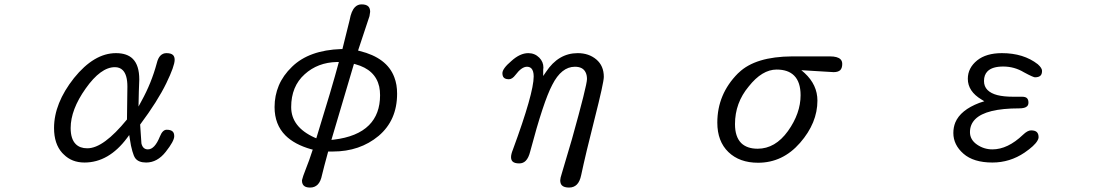

<svg xmlns="http://www.w3.org/2000/svg" viewBox="-20 -721 5040 869"><path d="M299.8 -141.6Q299.8 -224.6 367.7 -320.3Q436 -417 500 -417Q522 -417 535.6 -403.3Q556.6 -382.3 556.6 -329.1L554.7 -180.2Q501.5 -115.2 457.5 -83Q412.6 -49.8 375 -49.8Q341.8 -49.8 322.8 -68.8Q299.8 -91.8 299.8 -141.6ZM362.3 14.6Q472.2 14.6 555.2 -96.7L564.9 -109.9L567.4 -93.8Q572.3 -59.1 579.1 -36.6Q585.4 -14.2 592.3 -4.9Q606.9 14.6 641.6 14.6Q691.9 14.6 730 -33.7Q768.6 -82.5 768.6 -104.5Q768.6 -118.7 761.7 -125.5Q753.4 -133.8 734.4 -133.8Q715.8 -133.8 703.6 -103Q680.2 -44.9 649.4 -44.9Q626.5 -44.9 620.1 -71.8L614.3 -157.2Q693.4 -263.2 732.9 -344.7Q770.5 -422.4 770.5 -450.2Q770.5 -464.4 763.2 -471.7Q754.4 -480.5 733.4 -480.5Q717.3 -480.5 706.1 -469.2Q695.3 -458.5 689.5 -434.6Q665.5 -345.2 620.1 -263.2L606.9 -238.8L608.4 -307.1L610.4 -361.3Q610.4 -425.3 581.1 -454.6Q555.2 -480.5 504.9 -480.5Q405.8 -480.5 314.9 -367.7Q224.6 -253.4 224.6 -141.6Q224.6 -69.8 261.7 -28.8Q265.6 -24.9 268.6 -22Q305.2 14.6 362.3 14.6Z M1700.2 -290Q1700.2 -204.6 1649.9 -154.3Q1597.2 -101.6 1490.2 -88.9L1480 -87.9L1582 -432.1L1588.9 -430.2Q1678.7 -405.8 1696.3 -329.1Q1700.2 -311 1700.2 -290ZM1297.9 -236.3Q1297.9 -330.1 1358.9 -384.8Q1418 -438.5 1504.9 -440.4H1513.7Q1482.9 -325.2 1411.6 -95.2L1404.3 -98.1Q1297.9 -146 1297.9 -236.3ZM1346.7 95.7Q1346.7 115.2 1359.4 122.6Q1368.2 127.9 1383.8 127.9Q1404.3 127.9 1418 114.3Q1431.6 100.6 1437.5 70.8L1448.2 28.3L1465.3 -35.2H1470.7H1486.3Q1608.9 -35.2 1693.8 -106Q1777.3 -176.8 1777.3 -296.9Q1777.3 -317.9 1774.2 -336.4Q1771 -355 1764.6 -371.6Q1731.4 -460 1607.9 -490.2L1600.6 -492.2L1652.3 -647.9L1655.3 -667.5Q1655.3 -683.6 1647 -691.9Q1637.7 -701.2 1616.2 -701.2Q1599.1 -701.2 1586.9 -689Q1569.8 -671.9 1562.5 -630.4L1529.8 -499H1524.4Q1378.9 -494.1 1301.8 -418.9Q1261.2 -379.9 1241.9 -334Q1222.7 -288.1 1222.7 -236.3Q1222.7 -157.2 1272 -107.9Q1313 -66.9 1388.7 -45.4L1395.5 -43.9Q1379.4 6.3 1362.8 47.4Q1350.1 79.6 1347.7 91.3Q1346.7 94.7 1346.7 95.7Z M2515.6 94.7Q2515.6 110.4 2523.4 118.2Q2533.2 127.9 2555.7 127.9Q2577.1 127.9 2590.8 114.3Q2604.5 100.6 2610.4 71.8Q2630.9 -24.9 2671.9 -186Q2691.9 -264.6 2702.4 -312.5Q2712.9 -360.4 2712.9 -373Q2712.9 -423.3 2679 -451.9Q2645 -480.5 2594.7 -480.5Q2507.3 -480.5 2451.2 -395.5L2438.5 -377V-404.8L2439.5 -415.5Q2439.5 -440.9 2420.9 -460Q2400.4 -480.5 2371.1 -480.5Q2333.5 -480.5 2294.4 -444.8Q2253.9 -410.6 2253.9 -389.6Q2253.9 -371.6 2265.6 -365.7Q2272.5 -362.3 2283.2 -362.3Q2298.3 -362.3 2313 -381.8Q2340.8 -418.9 2365.2 -418.9Q2377 -418.9 2384.8 -411.6Q2395.5 -400.4 2395.5 -375Q2395.5 -299.3 2301.3 -43.5Q2293 -22.9 2293 -10Q2293 2.9 2299.8 9.8Q2308.6 18.6 2330.1 18.6Q2347.7 18.6 2359.4 6.8Q2372.6 -6.3 2379.9 -36.1Q2439.9 -262.2 2479.5 -336.9Q2521 -418.9 2582 -418.9Q2618.2 -418.9 2630.4 -393.6Q2636.7 -381.3 2636.7 -363.3Q2636.7 -335 2568.8 -91.8L2522.9 63.5Q2515.6 85.9 2515.6 94.7Z M3409.2 -47.9Q3360.8 -47.9 3334.5 -73.7Q3306.6 -102.1 3306.6 -159.2Q3306.6 -255.4 3368.7 -329.6Q3429.2 -406.2 3495.1 -406.2Q3546.9 -406.2 3574.2 -378.9Q3603.5 -349.6 3603.5 -290Q3603.5 -208 3546.4 -127.9Q3488.8 -47.9 3409.2 -47.9ZM3411.1 15.6Q3522.5 15.6 3601.1 -74.5Q3679.7 -164.6 3679.7 -265.6Q3679.7 -336.9 3621.6 -390.6L3606.9 -403.3L3752.9 -394.5Q3773.4 -394.5 3783.2 -403.8Q3792 -413.1 3792 -431.6Q3792 -444.8 3784.2 -452.6Q3771 -465.8 3736.3 -465.8H3565.4Q3399.4 -464.8 3324.2 -392.6L3319.8 -388.7Q3226.6 -294.9 3226.6 -166Q3226.6 -81.1 3276.9 -32.7Q3327.1 15.6 3411.1 15.6Z M4471.7 14.6Q4550.8 14.6 4617.2 -30.3Q4662.6 -61.5 4675.3 -84Q4680.7 -92.8 4680.7 -99.6Q4680.7 -115.2 4672.9 -123Q4665 -130.9 4646.5 -130.9Q4630.9 -130.9 4610.4 -111.3Q4541 -44.9 4471.7 -44.9Q4433.6 -44.9 4402.3 -66.4Q4370.1 -88.4 4370.1 -123Q4370.1 -157.7 4394 -181.6Q4442.9 -230.5 4592.8 -230.5Q4619.1 -230.5 4628.9 -240.2Q4634.8 -246.1 4634.8 -256.8Q4634.8 -270 4628.2 -276.6Q4621.6 -283.2 4605.5 -283.2H4565.4Q4522.9 -283.2 4494.1 -290.5Q4465.3 -297.9 4449.5 -313.7Q4433.6 -329.6 4433.6 -354.5Q4433.6 -382.3 4449.7 -398.4Q4471.2 -419.9 4520.5 -419.9Q4571.3 -419.9 4614.7 -393.6Q4638.2 -380.9 4649.7 -376Q4661.1 -371.1 4664.1 -371.1Q4681.6 -371.1 4689.5 -378.9Q4696.3 -385.7 4696.3 -400.4Q4696.3 -413.1 4677.2 -430.2Q4612.8 -480.5 4514.6 -480.5Q4443.8 -480.5 4402.8 -447.8Q4360.4 -413.6 4360.4 -364.3Q4360.4 -307.6 4422.4 -270.5L4435.1 -262.7L4412.6 -255.4Q4327.1 -222.7 4303.7 -166.5Q4294.9 -144.5 4294.9 -119.1Q4294.9 -65.4 4340.6 -25.4Q4386.2 14.6 4471.7 14.6Z"/></svg>

Font: YuPearl-Light
Style: Light
Weight: 300
Designer: Max Yao
Foundry: Max-Everyday
Version: Version 1.011; ttfautohint (v1.8.3)